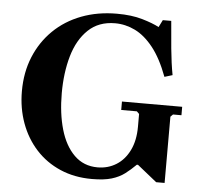

<svg xmlns="http://www.w3.org/2000/svg" viewBox="-50 -732 831 794"><g transform="rotate(5 365.0 -335.0)"><path d="M456 -320H706V-285H671L661 -275V0H626L545 -65H540Q518 -43 495.5 -26Q473 -9 441.5 0.5Q410 10 360 10H359Q287 10 228 -15.5Q169 -41 127 -87Q85 -133 62.5 -194.5Q40 -256 40 -327Q40 -405 66.5 -469.5Q93 -534 141.5 -581.5Q190 -629 257 -654.5Q324 -680 404 -680Q465 -680 509.5 -667Q554 -654 580 -640L595 -670H630Q634 -619 640 -556.5Q646 -494 655 -447L622 -437Q594 -512 558.5 -556.5Q523 -601 483 -620.5Q443 -640 400 -640Q332 -640 288.5 -598.5Q245 -557 225 -487.5Q205 -418 205 -333Q205 -249 224 -183Q243 -117 282 -78.5Q321 -40 379 -40Q422 -40 456.5 -61.5Q491 -83 511 -124Q531 -165 531 -222V-275L521 -285H456Z"/></g></svg>

Font: Brygada 1918
Style: Bold
Weight: 700
Designer: Mateusz Machalski | Borys Kosmynka | Przemek Hoffer
Foundry: NIEPODLEGLA 2018
Version: Version 3.006